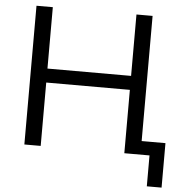

<svg xmlns="http://www.w3.org/2000/svg" viewBox="-58 -760 923 972"><g transform="rotate(5 404.0 -274.0)"><path d="M88 0V-705H171V-393H596V-705H678V-69H799V157H724V0H596V-322H171V0Z"/></g></svg>

Font: Mulish
Style: Regular
Weight: 400
Designer: Vernon Adams
Foundry: Vernon Adams
Version: Version 3.603; ttfautohint (v1.8.3)